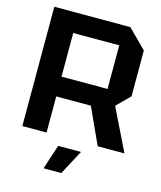

<svg xmlns="http://www.w3.org/2000/svg" viewBox="-130 -794 914 1088"><g transform="rotate(15 327.0 -250.0)"><path d="M194 -328H464V-584H194ZM606 -592V-323L530 -247L651 0H494L397 -212H194V0H52V-700H498ZM230 200 277 56H411L334 200Z"/></g></svg>

Font: Tektur SemiBold
Style: Regular
Weight: 600
Designer: Adam Jagosz
Foundry: Adam Jagosz
Version: Version 1.005;gftools[0.9.30]